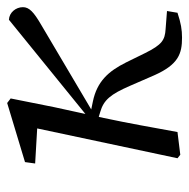

<svg xmlns="http://www.w3.org/2000/svg" viewBox="-16 -512 540 549"><g transform="rotate(-90 254.5 -237.0)"><path d="M493 0 498 -30 446 -34C415 -36 402 -44 378 -92L351 -147C326 -197 297 -230 239 -242L210 -248L207 -241L459 -390C495 -411 509 -424 509 -442C509 -462 494 -481 473 -482L186 -249L189 -227L209 -221C244 -211 260 -191 284 -136L314 -67C345 3 376 13 422 13C444 13 463 10 493 0ZM152 0C165 -71 177 -140 192 -210L223 -352L248 -477L235 -487L66 -436L62 -407L182 -400L165 -414L77 0L87 8L152 0Z"/></g></svg>

Font: Source Serif Variable
Style: Italic
Weight: 389
Italic angle: -12°
Designer: Frank Grießhammer
Foundry: Adobe Systems Incorporated
Version: Version 3.001;hotconv 1.0.111;makeotfexe 2.5.65597